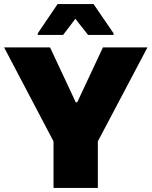

<svg xmlns="http://www.w3.org/2000/svg" viewBox="-20 -920 742 940"><path d="M242 0V-228L0 -688H225L351 -419H358L484 -688H702L459 -228V0ZM165 -749V-757L262 -900H438L536 -757V-749H411L349 -828L289 -749Z"/></svg>

Font: Saira SemiExpanded ExtraBold
Style: Regular
Weight: 800
Width: 6
Designer: Hector Gatti with collaboration of the Omnibus-Type team
Foundry: Omnibus-Type
Version: Version 1.101